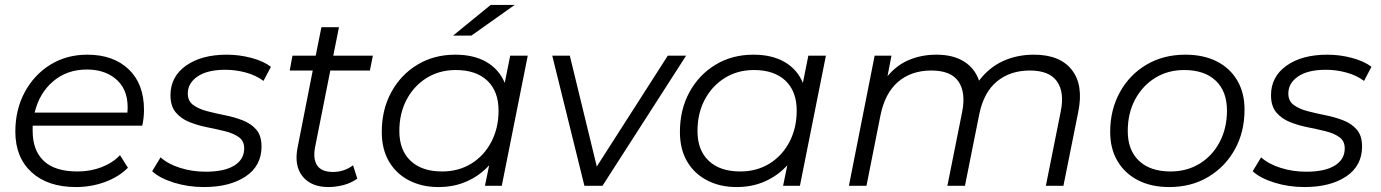

<svg xmlns="http://www.w3.org/2000/svg" viewBox="-20 -751 5581 776"><path d="M287 5Q173 5 107.5 -55Q42 -115 42 -219Q42 -308 80 -378.5Q118 -449 183.5 -489.5Q249 -530 333 -530Q438 -530 500 -471Q562 -412 562 -307Q562 -275 555 -243H112Q112 -233 112 -222Q112 -143 157 -100.5Q202 -58 293 -58Q346 -58 391 -75.5Q436 -93 465 -124L497 -73Q460 -36 404.5 -15.5Q349 5 287 5ZM120 -296H495Q502 -380 455.5 -425Q409 -470 331 -470Q251 -470 195 -422.5Q139 -375 120 -296Z M804 5Q740 5 682.5 -13Q625 -31 595 -59L629 -115Q659 -88 708 -72.5Q757 -57 811 -57Q887 -57 927 -82Q967 -107 967 -151Q967 -181 945.5 -196.5Q924 -212 890 -220.5Q856 -229 818 -236.5Q780 -244 746 -257.5Q712 -271 690.5 -296.5Q669 -322 669 -366Q669 -441 731.5 -485.5Q794 -530 897 -530Q947 -530 996 -517Q1045 -504 1075 -481L1045 -424Q1014 -447 973 -458Q932 -469 891 -469Q818 -469 778.5 -442Q739 -415 739 -373Q739 -343 760.5 -327Q782 -311 816 -302Q850 -293 888 -285.5Q926 -278 960 -265Q994 -252 1015.5 -227.5Q1037 -203 1037 -159Q1037 -81 973 -38Q909 5 804 5Z M1307 5Q1238 5 1203 -38Q1168 -81 1183 -156L1244 -466H1151L1162 -526H1256L1279 -641H1350L1327 -526H1487L1475 -466H1315L1254 -159Q1244 -110 1261.5 -83Q1279 -56 1326 -56Q1371 -56 1407 -83L1424 -29Q1399 -11 1368 -3Q1337 5 1307 5Z M1752 5Q1685 5 1633 -22Q1581 -49 1552 -98.5Q1523 -148 1523 -218Q1523 -308 1561.5 -378.5Q1600 -449 1667 -489.5Q1734 -530 1820 -530Q1895 -530 1946 -500.5Q1997 -471 2020 -416L2042 -526H2113L2008 0H1940L1957 -83Q1920 -42 1868 -18.5Q1816 5 1752 5ZM1767 -58Q1833 -58 1884.5 -89.5Q1936 -121 1965.5 -177Q1995 -233 1995 -304Q1995 -382 1949.5 -425Q1904 -468 1822 -468Q1756 -468 1704.5 -436Q1653 -404 1623.5 -348.5Q1594 -293 1594 -221Q1594 -144 1639.5 -101Q1685 -58 1767 -58ZM1811 -607 1963 -731H2060L1885 -607Z M2342 0 2212 -526H2283L2392 -78L2679 -526H2753L2415 0Z M2957 5Q2890 5 2838 -22Q2786 -49 2757 -98.5Q2728 -148 2728 -218Q2728 -308 2766.5 -378.5Q2805 -449 2872 -489.5Q2939 -530 3025 -530Q3100 -530 3151 -500.5Q3202 -471 3225 -416L3247 -526H3318L3213 0H3145L3162 -83Q3125 -42 3073 -18.5Q3021 5 2957 5ZM2972 -58Q3038 -58 3089.5 -89.5Q3141 -121 3170.5 -177Q3200 -233 3200 -304Q3200 -382 3154.5 -425Q3109 -468 3027 -468Q2961 -468 2909.5 -436Q2858 -404 2828.5 -348.5Q2799 -293 2799 -221Q2799 -144 2844.5 -101Q2890 -58 2972 -58Z M4159 -530Q4264 -530 4312 -468.5Q4360 -407 4338 -299L4278 0H4207L4267 -300Q4283 -378 4252 -422Q4221 -466 4142 -466Q4063 -466 4009.5 -422Q3956 -378 3938 -290L3880 0H3809L3869 -300Q3884 -378 3853.5 -422Q3823 -466 3744 -466Q3663 -466 3609.5 -420Q3556 -374 3538 -282L3482 0H3411L3515 -526H3583L3567 -443Q3604 -488 3654.5 -509Q3705 -530 3765 -530Q3832 -530 3876 -502.5Q3920 -475 3937 -425Q3977 -478 4033.5 -504Q4090 -530 4159 -530Z M4706 5Q4633 5 4579.5 -22.5Q4526 -50 4496.5 -100Q4467 -150 4467 -218Q4467 -307 4506 -378Q4545 -449 4613.5 -489.5Q4682 -530 4771 -530Q4844 -530 4897.5 -503Q4951 -476 4980.5 -426Q5010 -376 5010 -308Q5010 -218 4971 -147.5Q4932 -77 4863.5 -36Q4795 5 4706 5ZM4711 -58Q4777 -58 4828.5 -89.5Q4880 -121 4909.5 -177Q4939 -233 4939 -304Q4939 -382 4893.5 -425Q4848 -468 4766 -468Q4700 -468 4648.5 -436Q4597 -404 4567.5 -348.5Q4538 -293 4538 -221Q4538 -144 4583.5 -101Q4629 -58 4711 -58Z M5252 5Q5188 5 5130.5 -13Q5073 -31 5043 -59L5077 -115Q5107 -88 5156 -72.5Q5205 -57 5259 -57Q5335 -57 5375 -82Q5415 -107 5415 -151Q5415 -181 5393.5 -196.5Q5372 -212 5338 -220.5Q5304 -229 5266 -236.5Q5228 -244 5194 -257.5Q5160 -271 5138.5 -296.5Q5117 -322 5117 -366Q5117 -441 5179.5 -485.5Q5242 -530 5345 -530Q5395 -530 5444 -517Q5493 -504 5523 -481L5493 -424Q5462 -447 5421 -458Q5380 -469 5339 -469Q5266 -469 5226.5 -442Q5187 -415 5187 -373Q5187 -343 5208.5 -327Q5230 -311 5264 -302Q5298 -293 5336 -285.5Q5374 -278 5408 -265Q5442 -252 5463.5 -227.5Q5485 -203 5485 -159Q5485 -81 5421 -38Q5357 5 5252 5Z"/></svg>

Font: Montserrat
Style: Italic
Weight: 400
Italic angle: -11.3°
Designer: Julieta Ulanovsky
Foundry: Julieta Ulanovsky
Version: Version 9.000; ttfautohint (v1.8.4.7-5d5b)